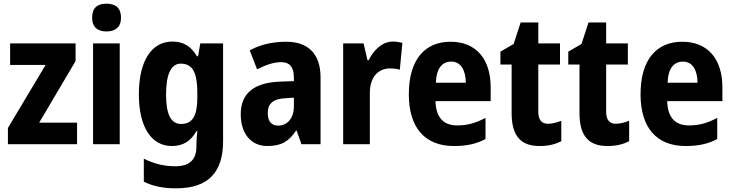

<svg xmlns="http://www.w3.org/2000/svg" viewBox="-20 -784 3985 1044"><path d="M399 0V-117H193L391 -452V-548H35V-431H228L23 -88V0Z M559 -764C510 -764 481 -742 481 -688C481 -635 512 -613 559 -613C606 -613 638 -635 638 -688C638 -741 608 -764 559 -764ZM631 -548H486V0H631Z M917 -558C805 -558 735 -454 735 -271C735 -92 804 10 914 10C978 10 1019 -19 1048 -71H1053C1050 -48 1048 -17 1048 3V14C1048 87 1007 120 934 120C871 120 820 107 762 79V204C813 229 867 240 938 240C1115 240 1193 150 1193 -16V-548H1069L1057 -478H1051C1019 -532 979 -558 917 -558ZM963 -438C1028 -438 1053 -388 1053 -278V-253C1053 -155 1027 -110 965 -110C910 -110 883 -161 883 -269C883 -381 910 -438 963 -438Z M1536 -557C1458 -557 1391 -540 1338 -510L1378 -407C1426 -432 1470 -446 1509 -446C1554 -446 1578 -421 1578 -362V-343L1499 -340C1362 -334 1289 -277 1289 -163C1289 -62 1341 10 1434 10C1511 10 1551 -16 1590 -74H1593L1619 0H1723V-363C1723 -491 1656 -557 1536 -557ZM1534 -250 1578 -253V-205C1578 -140 1541 -101 1493 -101C1457 -101 1436 -123 1436 -169C1436 -220 1464 -247 1534 -250Z M2116 -558C2058 -558 2010 -510 1985 -457H1978L1957 -548H1846V0H1991V-278C1991 -369 2040 -412 2101 -412C2124 -412 2141 -409 2154 -405L2168 -551C2152 -555 2133 -558 2116 -558Z M2430 -557C2288 -557 2203 -458 2203 -271C2203 -89 2291 10 2448 10C2519 10 2571 -2 2620 -28V-143C2567 -115 2522 -102 2466 -102C2389 -102 2350 -148 2348 -234H2648V-309C2648 -465 2567 -557 2430 -557ZM2434 -449C2485 -449 2512 -404 2513 -334H2350C2353 -414 2385 -449 2434 -449Z M2959 -111C2925 -111 2907 -133 2907 -176V-433H3025V-548H2907V-662H2811L2773 -545L2701 -503V-433H2762V-169C2762 -40 2816 10 2914 10C2963 10 3000 0 3032 -16V-127C3007 -118 2983 -111 2959 -111Z M3328 -111C3294 -111 3276 -133 3276 -176V-433H3394V-548H3276V-662H3180L3142 -545L3070 -503V-433H3131V-169C3131 -40 3185 10 3283 10C3332 10 3369 0 3401 -16V-127C3376 -118 3352 -111 3328 -111Z M3690 -557C3548 -557 3463 -458 3463 -271C3463 -89 3551 10 3708 10C3779 10 3831 -2 3880 -28V-143C3827 -115 3782 -102 3726 -102C3649 -102 3610 -148 3608 -234H3908V-309C3908 -465 3827 -557 3690 -557ZM3694 -449C3745 -449 3772 -404 3773 -334H3610C3613 -414 3645 -449 3694 -449Z"/></svg>

Font: Noto Sans Oriya Cond Bold
Style: Bold
Weight: 700
Width: 3
Designer: Amélie Bonet and Sol Matas
Foundry: Google LLC
Version: Version 2.006